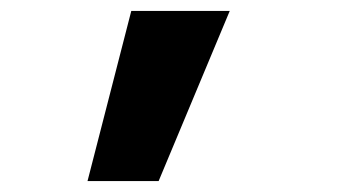

<svg xmlns="http://www.w3.org/2000/svg" viewBox="-20 -740 640 351"><path d="M140 -409 220 -720H400L270 -409Z"/></svg>

Font: NKDuy Mono ExtraBold
Style: Regular
Weight: 800
Monospace: yes
Designer: NKDuy
Foundry: NKDuy
Version: Version 2.251; ttfautohint (v1.8.4.7-5d5b)